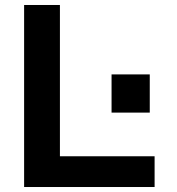

<svg xmlns="http://www.w3.org/2000/svg" viewBox="-20 -750 708 770"><path d="M76.7 0V-730H220.3V-123.3H600V0ZM427.4 -298.4V-451.6H580.6V-298.4Z"/></svg>

Font: M PLUS 1 Thin
Style: Regular
Weight: 100
Designer: Coji Morishita
Foundry: UNDERFOREST DESIGN
Version: Version 1.001